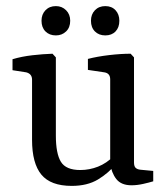

<svg xmlns="http://www.w3.org/2000/svg" viewBox="-20 -601 547 629"><path d="M362 -66Q336 -34 301 -13Q266 8 215 8Q146 8 115.5 -29Q85 -66 85 -143V-340Q85 -359 66 -364L21 -371V-407Q51 -416 86 -420Q121 -424 152 -425L163 -413V-157Q163 -98 179.5 -71Q196 -44 243 -44Q273 -44 301 -55Q329 -66 353 -90ZM482 -7Q469 -3 449 1.5Q429 6 411 6Q377 6 361 -14.5Q345 -35 341 -66V-341Q341 -361 322 -364L268 -372V-408Q299 -416 337.5 -420.5Q376 -425 408 -425L419 -413V-69Q419 -56 424.5 -51Q430 -46 440 -45L482 -41ZM210 -533Q210 -511 196.5 -498Q183 -485 163 -485Q142 -485 129 -498Q116 -511 116 -533Q116 -554 129 -567.5Q142 -581 163 -581Q183 -581 196.5 -567.5Q210 -554 210 -533ZM371 -533Q371 -511 358.5 -498Q346 -485 325 -485Q304 -485 291 -498Q278 -511 278 -533Q278 -554 291 -567.5Q304 -581 325 -581Q346 -581 358.5 -567.5Q371 -554 371 -533Z"/></svg>

Font: Yrsa
Style: Regular
Weight: 400
Designer: Anna Giedrys (Yrsa+Rasa design), David Brezina (Yrsa art-direction, Rasa art-direction, design)
Foundry: Rosetta Type Foundry
Version: Version 2.004